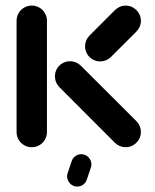

<svg xmlns="http://www.w3.org/2000/svg" viewBox="-20 -539 567 703"><path d="M96.3 0Q81.1 0 68.3 -7.4Q55.6 -14.8 48.1 -27.6Q40.7 -40.4 40.7 -55.6V-463Q40.7 -478.1 48.1 -490.9Q55.6 -503.7 68.3 -511.1Q81.1 -518.5 96.3 -518.5Q111.5 -518.5 124.3 -511.1Q137 -503.7 144.4 -490.9Q151.9 -478.1 151.9 -463V-55.6Q151.9 -40.4 144.4 -27.6Q137 -14.8 124.3 -7.4Q111.5 0 96.3 0ZM495.9 -55.6Q495.9 -40.7 488.3 -28Q480.7 -15.2 468 -7.6Q455.2 0 440.4 0Q417.8 0 400.7 -16.3L197.4 -220Q189.6 -227.8 185.4 -238Q181.1 -248.1 181.1 -259.3Q181.1 -274.4 188.5 -287.2Q195.9 -300 208.7 -307.4Q221.5 -314.8 236.7 -314.8Q247.8 -314.8 258 -310.6Q268.1 -306.3 275.9 -298.5L479.6 -95.2Q495.9 -78.1 495.9 -55.6ZM440.4 -518.5Q455.2 -518.5 468 -510.9Q480.7 -503.3 488.3 -490.6Q495.9 -477.8 495.9 -463Q495.9 -451.5 491.5 -441.3Q487 -431.1 479.3 -423.3L386.3 -330.4Q378.5 -322.6 368.3 -318.3Q358.1 -314.1 347 -314.1Q331.9 -314.1 319.1 -321.5Q306.3 -328.9 298.9 -341.7Q291.5 -354.4 291.5 -369.6Q291.5 -380.7 295.7 -390.9Q300 -401.1 307.8 -408.9L400.7 -501.9Q408.5 -509.6 418.7 -514.1Q428.9 -518.5 440.4 -518.5ZM227.4 95.9 242.2 51.9Q245.6 40.4 255.4 33Q265.2 25.6 277.4 25.6Q289.6 25.6 299.1 32.6Q308.5 39.6 312.6 50.9Q316.7 62.2 313 73.7L298.1 117.8Q294.8 129.3 285 136.7Q275.2 144.1 263 144.1Q250.7 144.1 241.3 137Q231.9 130 227.8 118.7Q223.7 107.4 227.4 95.9Z"/></svg>

Font: 26F Galaxy Sans
Style: Regular
Weight: 400
Designer: C₂₉H₂₅N₃O₅
Version: Version 1.100;FEAKit 1.0